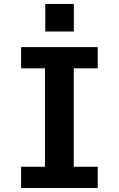

<svg xmlns="http://www.w3.org/2000/svg" viewBox="-20 -934 590 954"><path d="M85 0V-105.5H203.5V-594.5H85V-700H465.5V-594.5H346.5V-105.5H465.5V0ZM205 -914.5H347V-777.5H205Z"/></svg>

Font: Trispace SemiCondensed SemiBold
Style: Regular
Weight: 600
Width: 4
Designer: Tyler Finck
Foundry: Etcetera Type Company
Version: Version 1.210; ttfautohint (v1.8.3)